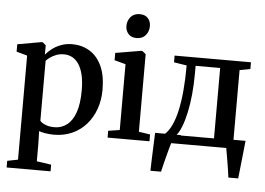

<svg xmlns="http://www.w3.org/2000/svg" viewBox="-63 -858 1628 1180"><g transform="rotate(5 751.0 -268.0)"><path d="M19 237V196L84.5 183V-459L18 -477.5V-523L164 -549H172.5L193 -532L192.5 -474Q205.5 -490.5 228.5 -509Q251.5 -527.5 283.8 -540.2Q316 -553 354.5 -553Q414 -553 461.5 -524.8Q509 -496.5 536.8 -438.2Q564.5 -380 564.5 -289.5Q564.5 -226 545 -171.2Q525.5 -116.5 489.5 -75.5Q453.5 -34.5 403 -11.8Q352.5 11 290.5 11Q264.5 11 238.5 6.8Q212.5 2.5 198.5 -3L200.5 78V183L290 196V237ZM289.5 -35Q333 -35 366.5 -60.5Q400 -86 418.8 -139Q437.5 -192 437.5 -275Q437.5 -331.5 427.8 -371.8Q418 -412 400.5 -437.5Q383 -463 359.8 -474.8Q336.5 -486.5 310 -486.5Q284 -486.5 262.5 -478.2Q241 -470 225 -458.5Q209 -447 200.5 -437V-67.5Q208.5 -55.5 232.8 -45.2Q257 -35 289.5 -35Z M621 0V-42L691.5 -53V-459L622.5 -477.5V-522.5L779 -549H787.5L809.5 -531.5V-52.5L879.5 -42V0ZM744 -625Q712 -625 694.2 -645Q676.5 -665 676.5 -694Q676.5 -726 696.2 -749.5Q716 -773 752.5 -773H753.5Q785.5 -773 803 -753.5Q820.5 -734 820.5 -705Q820.5 -673 801 -649Q781.5 -625 745 -625Z M949.5 0V-49L967 -51Q992 -72 1010.8 -111Q1029.5 -150 1041.8 -205Q1054 -260 1060.2 -330Q1066.5 -400 1066.5 -484L987.5 -496.5V-538H1458.5V-496.5L1393 -484V0ZM1040.5 -52H1273V-486.5H1121.5V-441.5Q1121.5 -372.5 1115.5 -310.5Q1109.5 -248.5 1098.2 -197Q1087 -145.5 1072.2 -108.2Q1057.5 -71 1040.5 -52ZM901 180Q902 146.5 903.2 107.5Q904.5 68.5 906.2 27.2Q908 -14 909.5 -54.5H1069.5L1014.5 -4Q1010 10.5 1003 35.8Q996 61 988.8 89.2Q981.5 117.5 975.5 142Q969.5 166.5 966.5 180ZM1382 180Q1380 160.5 1376 135.8Q1372 111 1367.8 85.2Q1363.5 59.5 1359.5 37Q1355.5 14.5 1353 -1L1316.5 -54H1467.5Q1465.5 -35 1463 -11.2Q1460.5 12.5 1457.8 38.5Q1455 64.5 1452.2 90.2Q1449.5 116 1447 139.2Q1444.5 162.5 1442.5 180Z"/></g></svg>

Font: Merriweather 60pt SemiBold
Style: Regular
Weight: 600
Version: Version 2.100